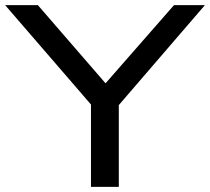

<svg xmlns="http://www.w3.org/2000/svg" viewBox="-32 -725 815 745"><path d="M321 0V-358L343 -294L-12 -705H115L386 -392H369L643 -705H763L409 -294L429 -358V0Z"/></svg>

Font: Nunito Sans 10pt Expanded Medium
Style: Regular
Weight: 500
Width: 7
Designer: Vernon Adams
Foundry: Vernon Adams
Version: Version 3.101;gftools[0.9.27]